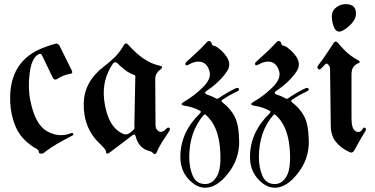

<svg xmlns="http://www.w3.org/2000/svg" viewBox="-20 -714 1794 918"><path d="M166 14.2Q165 2.4 153.6 -3.4Q142.1 -9.3 134.3 -15.1Q78.1 -53.2 54.9 -108.2Q31.7 -163.1 28.8 -224.6Q22.9 -363.8 104 -436.5Q132.8 -462.4 170.4 -478.8Q208 -495.1 247.6 -505.4Q258.3 -507.3 265.6 -493.2L322.8 -377.9Q329.6 -363.8 319.3 -361.8Q283.2 -356.4 253.4 -336.4Q239.7 -327.6 231 -345.2L180.2 -450.7Q175.3 -460.9 162.6 -453.6Q130.4 -434.6 121.6 -362.8Q112.8 -291 125.5 -231Q148.4 -118.2 205.1 -86.4Q261.7 -54.7 318.4 -76.7Q325.7 -80.1 329.6 -75.7Q333.5 -69.3 327.1 -66.4Q287.6 -46.4 251.7 -25.4Q215.8 -4.4 187.5 18.6Q183.1 21.5 174.6 20.5Q166 19.5 166 14.2Z M615.2 -68.8Q590.3 -49.8 560.5 -27.1Q530.8 -4.4 505.4 14.6Q496.6 21.5 491.5 20.5Q486.3 19.5 487.3 11.7Q487.3 1.5 457 -27.3Q377.4 -102.1 380.4 -221.7Q383.3 -324.2 475.6 -395Q503.9 -416.5 528.6 -440.4Q553.2 -464.4 572.3 -498.5Q580.1 -513.7 593.8 -499.5Q668 -415.5 742.2 -400.4Q765.6 -396 747.1 -381.8Q724.1 -365.2 722.2 -340.8V-339.8L723.6 -116.7Q723.6 -94.2 740 -85.9Q756.3 -77.6 775.4 -98.6Q782.7 -106.9 789.3 -102.8Q795.9 -98.6 789.6 -87.9Q772 -61.5 755.6 -36.1Q739.3 -10.7 728 16.6L727.5 17.1Q720.7 28.3 710.9 17.1Q705.6 11.2 698.2 9.3Q642.6 -2.9 627.9 -64.5Q627 -67.4 623 -70.3Q618.7 -70.8 615.2 -68.8ZM620.6 -356.4Q590.3 -364.7 549.8 -403.3Q530.3 -426.8 518.6 -407.7Q466.8 -330.6 478 -237.3Q493.7 -104 571.8 -72.8Q572.3 -72.8 572.8 -72.3Q592.8 -65.9 621.1 -96.2Q623 -99.1 623 -101.6Q622.6 -108.9 622.6 -124.5L627 -348.6Q627 -354.5 620.6 -356.4Z M879.4 -403.8Q869.6 -398.4 866.9 -405Q864.3 -411.6 871.6 -418.5Q895 -439.9 918.7 -461.7Q942.4 -483.4 964.4 -507.3Q973.6 -519 981 -517.8Q988.3 -516.6 991.2 -508.3Q993.2 -496.6 1000.7 -495.8Q1008.3 -495.1 1019 -488.3Q1099.6 -426.3 1066.2 -374.5Q1032.7 -322.8 964.8 -277.3Q960.4 -274.4 960.9 -270Q961.4 -265.6 966.8 -263.2Q993.7 -254.4 1015.1 -242.2Q1020 -240.2 1023.4 -243.2Q1063.5 -271 1106 -291.5Q1118.7 -296.9 1122.1 -290Q1125.5 -283.2 1116.7 -278.3Q1070.8 -256.3 1043.9 -237.3Q1034.2 -231.9 1043.5 -224.6Q1080.6 -196.8 1101.3 -158.2Q1122.1 -119.6 1123.5 -39.1Q1125 45.4 1071 114.5Q1017.1 183.6 961.4 183.6Q918.5 183.6 880.4 141.6Q842.3 99.6 842.3 36.1Q842.3 -81.1 936.5 -172.4Q944.3 -181.2 935.1 -185.1Q902.8 -202.6 859.9 -209Q837.9 -213.9 856.9 -225.6Q910.6 -256.8 951.4 -297.9Q992.2 -338.9 981.4 -374.5Q970.7 -410.2 943.4 -417.5Q916 -424.8 879.4 -403.8ZM961.4 166Q996.1 166 1018.1 127Q1040 87.9 1031.7 -8.3Q1022 -113.8 964.8 -164.1Q959 -169.9 953.6 -163.6Q885.3 -84.5 884.8 36.6Q884.8 87.9 901.9 127Q918.9 166 961.4 166Z M1212.4 -403.8Q1202.6 -398.4 1200 -405Q1197.3 -411.6 1204.6 -418.5Q1228 -439.9 1251.7 -461.7Q1275.4 -483.4 1297.4 -507.3Q1306.6 -519 1314 -517.8Q1321.3 -516.6 1324.2 -508.3Q1326.2 -496.6 1333.7 -495.8Q1341.3 -495.1 1352.1 -488.3Q1432.6 -426.3 1399.2 -374.5Q1365.7 -322.8 1297.9 -277.3Q1293.5 -274.4 1293.9 -270Q1294.4 -265.6 1299.8 -263.2Q1326.7 -254.4 1348.1 -242.2Q1353 -240.2 1356.4 -243.2Q1396.5 -271 1439 -291.5Q1451.7 -296.9 1455.1 -290Q1458.5 -283.2 1449.7 -278.3Q1403.8 -256.3 1377 -237.3Q1367.2 -231.9 1376.5 -224.6Q1413.6 -196.8 1434.3 -158.2Q1455.1 -119.6 1456.5 -39.1Q1458 45.4 1404.1 114.5Q1350.1 183.6 1294.4 183.6Q1251.5 183.6 1213.4 141.6Q1175.3 99.6 1175.3 36.1Q1175.3 -81.1 1269.5 -172.4Q1277.3 -181.2 1268.1 -185.1Q1235.8 -202.6 1192.9 -209Q1170.9 -213.9 1189.9 -225.6Q1243.7 -256.8 1284.4 -297.9Q1325.2 -338.9 1314.5 -374.5Q1303.7 -410.2 1276.4 -417.5Q1249 -424.8 1212.4 -403.8ZM1294.4 166Q1329.1 166 1351.1 127Q1373 87.9 1364.7 -8.3Q1355 -113.8 1297.9 -164.1Q1292 -169.9 1286.6 -163.6Q1218.3 -84.5 1217.8 36.6Q1217.8 87.9 1234.9 127Q1252 166 1294.4 166Z M1561.5 -114.7 1558.1 -382.3Q1558.1 -391.6 1555.2 -397.5Q1543.5 -416.5 1535.2 -406.7L1515.6 -386.7Q1507.8 -377.9 1500.7 -384.8Q1493.7 -391.6 1502.9 -403.8Q1524.4 -430.7 1541.5 -457.5Q1558.6 -484.4 1576.7 -510.7Q1584.5 -520 1594.7 -510.3Q1615.2 -485.4 1634.8 -466.6Q1654.3 -447.8 1690.4 -426.8Q1700.7 -422.9 1699.5 -417.5Q1698.2 -412.1 1692.9 -411.6Q1680.2 -406.7 1670.4 -394.8Q1660.6 -382.8 1660.6 -355V-148.4Q1660.6 -98.6 1679.2 -87.4Q1700.7 -74.7 1714.4 -98.1Q1719.2 -107.4 1726.3 -102.3Q1733.4 -97.2 1726.1 -85.4Q1711.4 -62.5 1698.7 -39.3Q1686 -16.1 1672.9 6.8Q1663.6 20.5 1649.9 12.7Q1606 -8.3 1583.7 -38.6Q1561.5 -68.8 1561.5 -114.7ZM1632.3 -694.3Q1686.5 -694.3 1681.6 -642.1Q1678.7 -615.7 1648.7 -589.1Q1618.7 -562.5 1601.1 -563Q1583.5 -563 1574.2 -590.8Q1564.9 -618.7 1566.9 -642.1Q1568.4 -664.6 1588.6 -679.4Q1608.9 -694.3 1632.3 -694.3Z"/></svg>

Font: Bertholdr Mainzer Fraktur
Style: Regular
Weight: 400
Designer: Peter Wiegel, original typeface by Carl Albert Fahrenwaldt 1901
Foundry: Peter Wiegel
Version: Version 1.000 2010 initial release